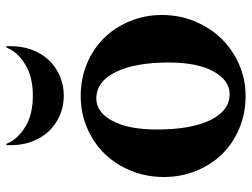

<svg xmlns="http://www.w3.org/2000/svg" viewBox="-114 -664 790 602"><g transform="rotate(-90 281.0 -363.0)"><path d="M281 -505Q335 -505 382 -485.5Q429 -466 462.5 -432Q496 -398 515.5 -351Q535 -304 535 -250Q535 -195 515 -147Q495 -99 461 -64Q427 -29 380.5 -8.5Q334 12 281 12Q227 12 180 -7.5Q133 -27 99.5 -61Q66 -95 46.5 -142.5Q27 -190 27 -244Q27 -299 46.5 -347Q66 -395 100 -430Q134 -465 181 -485Q228 -505 281 -505ZM273 -456Q230 -456 203 -405.5Q176 -355 176 -265Q176 -159 205.5 -98.5Q235 -38 287 -38Q330 -38 358 -88.5Q386 -139 386 -229Q386 -335 356 -395.5Q326 -456 273 -456ZM131 -738Q144 -704 183 -679.5Q222 -655 282 -655Q342 -655 381 -679.5Q420 -704 433 -738H437Q439 -696 427.5 -662.5Q416 -629 394.5 -606Q373 -583 344 -570.5Q315 -558 282 -558Q249 -558 220 -570.5Q191 -583 169.5 -606Q148 -629 136.5 -662.5Q125 -696 127 -738Z"/></g></svg>

Font: Redaction
Style: Bold
Weight: 700
Designer: Jeremy Mickel / Forest Young
Foundry: MCKL
Version: Version 2.001; Redaction Bold